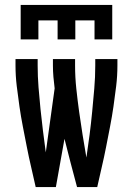

<svg xmlns="http://www.w3.org/2000/svg" viewBox="-20 -760 540 780"><path d="M125 0Q116 -41 106.5 -81.5Q97 -122 89 -163Q81 -204 73 -245Q65 -286 59 -327.5Q53 -369 48 -410.5Q43 -452 43 -494V-520H133V-494Q133 -450 136.5 -405.5Q140 -361 144.5 -317Q149 -273 154.5 -229Q160 -185 166 -141L202 -401Q199 -424 197 -447.5Q195 -471 195 -494V-520H285V-494Q285 -447 290 -400Q295 -353 301.5 -306Q308 -259 315.5 -212.5Q323 -166 331 -120Q338 -166 344 -213Q350 -260 354.5 -306.5Q359 -353 363 -400Q367 -447 367 -494V-520H457V-494Q457 -452 452 -410.5Q447 -369 441 -327.5Q435 -286 427 -245Q419 -204 411 -163Q403 -122 393.5 -81.5Q384 -41 375 0H293Q280 -49 267 -98Q254 -147 242 -196L207 0ZM64 -600V-740H436V-600H364V-677H286V-600H214V-677H136V-600Z"/></svg>

Font: Iosevka Term Medium
Style: Regular
Weight: 500
Monospace: yes
Designer: Belleve Invis
Foundry: Belleve Invis
Version: Version 26.3.1